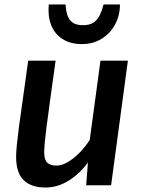

<svg xmlns="http://www.w3.org/2000/svg" viewBox="-20 -828 632 858"><path d="M183 10Q119.5 10 85.8 -22.8Q52 -55.5 52 -128Q52 -146 55.2 -179.5Q58.5 -213 64.5 -259.5Q70.5 -303 77.8 -354.5Q85 -406 92.2 -458.2Q99.5 -510.5 106 -557H228.5Q226.5 -543.5 222.8 -515.8Q219 -488 214 -452.8Q209 -417.5 204 -380.5Q199 -343.5 194.8 -311.2Q190.5 -279 187.5 -258.5Q182.5 -218 180 -190Q177.5 -162 177.5 -146.5Q177.5 -114.5 191 -101.2Q204.5 -88 232.5 -88Q255.5 -88 282 -103.2Q308.5 -118.5 334.5 -144.5Q360.5 -170.5 381 -203L429 -557H551.5L476.5 0H365L373 -102Q337.5 -53 288 -21.5Q238.5 10 183 10ZM346.5 -631Q294 -631 259 -653.8Q224 -676.5 208.5 -716.2Q193 -756 198 -808H273Q275 -776 283 -755.5Q291 -735 307.5 -725.2Q324 -715.5 351 -715.5Q380.5 -715.5 398 -727.2Q415.5 -739 425.8 -760Q436 -781 443 -808H516Q516 -758.5 494.2 -718.5Q472.5 -678.5 434.2 -654.8Q396 -631 346.5 -631Z"/></svg>

Font: Merriweather Sans Medium
Style: Italic
Weight: 500
Italic angle: -7.5°
Designer: Eben Sorkin
Foundry: Eben Sorkin
Version: Version 2.001